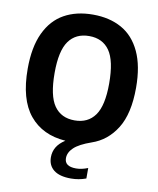

<svg xmlns="http://www.w3.org/2000/svg" viewBox="-102 -828 926 1128"><g transform="rotate(10 361.0 -264.5)"><path d="M350 108.5Q350 158 418.5 158Q451.5 158 489 143V205.5Q446 221.5 399 221.5Q331 221.5 296.5 194.2Q262 167 262 118Q262 85.5 278 58.2Q294 31 329 8.5Q191 -1 114.2 -94.2Q37.5 -187.5 37.5 -370Q37.5 -499.5 77.5 -584.2Q117.5 -669 189.8 -709.2Q262 -749.5 361 -749.5Q460 -749.5 532.2 -709.2Q604.5 -669 644.2 -584.2Q684 -499.5 684 -370Q684 -215 629.2 -127.2Q574.5 -39.5 482.5 -8.5Q411 16.5 380.5 45.5Q350 74.5 350 108.5ZM361 -118.5Q440.5 -118.5 482.2 -176.8Q524 -235 524 -366.5Q524 -503 482.5 -562.2Q441 -621.5 361 -621.5Q281 -621.5 239.2 -563.2Q197.5 -505 197.5 -373.5Q197.5 -237 239 -177.8Q280.5 -118.5 361 -118.5Z"/></g></svg>

Font: Encode Sans Semi Condensed
Style: Bold
Weight: 700
Width: 4
Designer: Multiple Designers
Foundry: Impallari Type
Version: Version 2.000